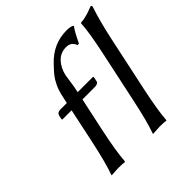

<svg xmlns="http://www.w3.org/2000/svg" viewBox="-183 -848 1001 1001"><g transform="rotate(-45 317.5 -347.5)"><path d="M440.4 -200.2 500.5 -481.9Q528.3 -613.8 530.3 -669.9L533.2 -672.9Q544.9 -673.8 555.2 -675.5Q565.4 -677.2 576.9 -680.7Q588.4 -684.1 593.3 -685.5Q598.1 -687 611.8 -692.1Q625.5 -697.3 627.4 -698.2Q636.2 -698.2 634.3 -688Q607.4 -607.9 584.5 -500L520.5 -200.2Q492.2 -67.4 487.8 0L485.4 2.9Q472.2 0 438 0L388.2 2.9V0Q411.6 -63.5 440.4 -200.2ZM280.3 -622.1Q352.1 -698.2 450.2 -698.2Q481 -698.2 493.7 -689V-686Q476.6 -664.6 448.2 -604L437 -603Q425.3 -638.2 386.7 -638.2Q345.7 -638.2 318.4 -608.9Q291 -579.6 281.7 -535.2Q280.3 -528.8 275.6 -494.4Q271 -460 266.1 -439L264.2 -429.2H372.1Q376 -429.2 377.7 -427.5Q379.4 -425.8 378.9 -422.9L373.5 -397.9Q372.1 -391.6 364 -388.2Q356 -384.8 347.7 -384.8H254.9L215.3 -200.2Q187 -67.4 183.1 0L180.2 2.9Q167 0 132.8 0L83.5 2.9L83 0Q106.4 -63 135.7 -200.2L174.8 -384.8H108.9Q104 -384.8 105 -391.1L108.9 -409.2Q113.3 -429.2 136.2 -429.2H184.1L192.9 -469.2Q200.7 -506.8 213.9 -533.9Q227.1 -561 239.5 -576.7Q252 -592.3 280.3 -622.1Z"/></g></svg>

Font: Linux Biolinum
Style: Italic
Weight: 400
Italic angle: -12°
Designer: Philipp H. Poll
Foundry: Philipp H. Poll
Version: Version 1.1.3 ; ttfautohint (v0.9)